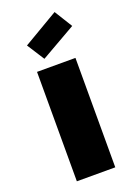

<svg xmlns="http://www.w3.org/2000/svg" viewBox="-152 -864 652 925"><g transform="rotate(-20 173.5 -401.5)"><path d="M75 0H272V-561H75ZM253 -803 73 -697 130 -608 310 -711Z"/></g></svg>

Font: SVN-Poppins ExtraBold
Style: Regular
Weight: 800
Designer: Ninad Kale (Devanagari), Jonny Pinhorn (Latin)
Foundry: Indian Type Foundry
Version: Version 3.002 2017; ttfautohint (v1.8.3)